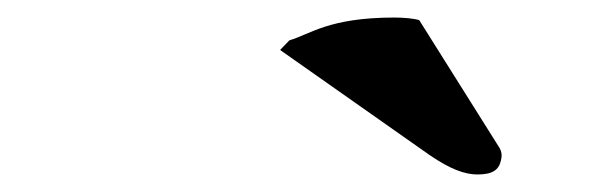

<svg xmlns="http://www.w3.org/2000/svg" viewBox="-20 -709 680 219"><path d="M458.2 -686C452.2 -688 439.7 -689 430.1 -689C354.9 -689 334.1 -670 310.1 -663L299.5 -652L470.2 -532C493.7 -516 510.1 -510 524.5 -510C541.7 -510 548.9 -515 551.4 -526C552.4 -530 553.1 -535.8 548.7 -542Z"/></svg>

Font: Linux Libertine Mono O
Style: Mono Oblique
Weight: 400
Italic angle: -13°
Designer: Philipp H. Poll
Foundry: Philipp H. Poll
Version: Version 5.1.7